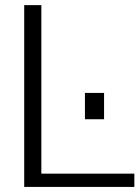

<svg xmlns="http://www.w3.org/2000/svg" viewBox="-20 -735 548 755"><path d="M75.2 0V-714.8H142.6V-52.2H508.3V0ZM314 -266.1V-369.6H389.2V-266.1Z"/></svg>

Font: Pontano Sans Light
Style: Regular
Weight: 300
Designer: Vernon Adams
Foundry: Vernon Adams
Version: Version 2.001